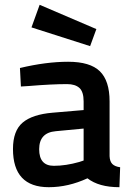

<svg xmlns="http://www.w3.org/2000/svg" viewBox="-20 -768 547 799"><path d="M436 -346V-118Q437 -96 447.5 -85.5Q458 -75 480 -72L477 11Q391 11 344 -26Q264 11 183 11Q34 11 34 -148Q34 -224 74.5 -258Q115 -292 199 -299L328 -310V-346Q328 -386 310.5 -402Q293 -418 259 -418Q195 -418 99 -410L67 -408L63 -485Q172 -511 263.5 -511Q355 -511 395.5 -471.5Q436 -432 436 -346ZM212 -222Q143 -216 143 -147Q143 -78 204 -78Q254 -78 310 -94L328 -100V-233ZM145 -748 381 -647 355 -576 111 -654Z"/></svg>

Font: TitilliumWebSemiBold
Style: Bold
Weight: 600
Version: Version 1.001;PS 57.000;hotconv 1.0.70;makeotf.lib2.5.55311